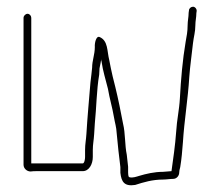

<svg xmlns="http://www.w3.org/2000/svg" viewBox="-20 -523 654 571"><path d="M465 -12C439 -12 414 -6 394 0C387 2 374 7 365 4C361 4 361 -8 361 -10V-27C360 -40 358 -50 357 -63C351 -91 353 -127 346 -155C339 -192 332 -227 323 -264L315 -296C311 -315 308 -326 305 -344C298 -371 302 -402 276 -413C266 -417 261 -395 262 -383C262 -361 254 -343 254 -322L252 -303C251 -295 250 -287 249 -278C245 -228 240 -176 237 -125C236 -107 233 -95 233 -77V-56C233 -50 231 -37 226 -37H73V-470C73 -476 68 -482 62 -482C56 -482 50 -476 50 -470V-33C50 -22 60 -13 71 -13C77 -14 83 -14 89 -14H226C245 -14 256 -35 256 -56V-77C256 -94 259 -106 260 -124L262 -156C267 -204 267 -254 275 -301L276 -320C277 -324 278 -329 279 -335L281 -347C281 -344 281 -342 282 -340C286 -312 294 -287 301 -259C306 -229 314 -204 319 -174C322 -156 326 -146 327 -127C330 -91 334 -60 338 -26V-9C341 18 350 32 382 27C407 19 433 11 465 11C474 11 486 9 495 9C505 9 513 0 513 -10C513 -14 514 -19 516 -26C520 -50 522 -74 524 -100C528 -165 539 -228 543 -295C545 -324 551 -367 554 -395C556 -413 561 -428 561 -448C561 -461 564 -471 564 -484L565 -491C565 -497 560 -503 554 -503C548 -503 542 -498 542 -492L541 -485C541 -472 538 -461 538 -448C538 -429 535 -415 532 -398C523 -345 518 -287 515 -231C513 -195 506 -167 504 -132C501 -90 495 -50 490 -14C483 -14 472 -12 465 -12Z"/></svg>

Font: Electronic
Style: ExLt
Weight: 200
Version: Version 1.011